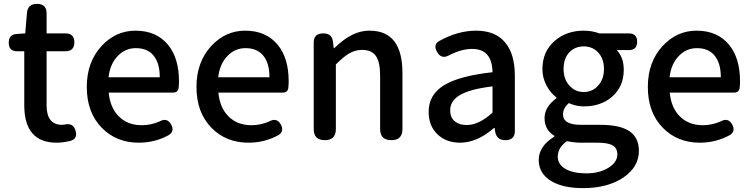

<svg xmlns="http://www.w3.org/2000/svg" viewBox="-20 -722 3874 989"><path d="M272 13Q105 13 105 -180V-458H68Q25 -458 25 -502Q25 -544 66 -547L110 -550L119 -657Q124 -702 170 -702Q220 -702 220 -654V-550H317Q363 -550 363 -504Q363 -458 317 -458H291H220V-179Q220 -79 300 -79Q307 -79 311 -80Q359 -92 370 -46Q380 -7 342 4Q302 13 272 13Z M695 13Q580 13 505 -63Q427 -142 427 -274Q427 -403 504 -486Q577 -564 678 -564Q785 -564 845 -492Q902 -423 902 -303Q902 -288 900 -268Q896 -245 871 -245H718H540Q547 -167 592.5 -122Q638 -77 710 -77Q758 -77 803 -97Q841 -118 862 -80Q880 -45 849 -26Q778 13 695 13ZM539 -324H671H803Q803 -396 771.5 -435Q740 -474 680 -474Q626 -474 588 -435Q547 -394 539 -324Z M1260 13Q1145 13 1070 -63Q992 -142 992 -274Q992 -403 1069 -486Q1142 -564 1243 -564Q1350 -564 1410 -492Q1467 -423 1467 -303Q1467 -288 1465 -268Q1461 -245 1436 -245H1283H1105Q1112 -167 1157.5 -122Q1203 -77 1275 -77Q1323 -77 1368 -97Q1406 -118 1427 -80Q1445 -45 1414 -26Q1343 13 1260 13ZM1104 -324H1236H1368Q1368 -396 1336.5 -435Q1305 -474 1245 -474Q1191 -474 1153 -435Q1112 -394 1104 -324Z M1653 0Q1596 0 1596 -57V-275V-503Q1596 -550 1645 -550Q1691 -550 1695 -507L1699 -474H1702Q1746 -517 1784 -537Q1832 -564 1884 -564Q2053 -564 2053 -346V-57Q2053 0 1996 0Q1938 0 1938 -57V-332Q1938 -403 1916 -434Q1894 -465 1845 -465Q1809 -465 1777 -446Q1750 -430 1710 -390V-57Q1710 0 1653 0Z M2350 13Q2278 13 2233 -30.5Q2188 -74 2188 -146Q2188 -234 2266.5 -282.5Q2345 -331 2517 -350Q2515 -470 2412 -470Q2357 -470 2293 -437Q2253 -415 2231 -455Q2210 -493 2243 -511Q2338 -564 2432 -564Q2533 -564 2583 -502Q2632 -443 2632 -331V-165V-47Q2632 0 2583 0Q2539 0 2531 -42L2528 -63H2525Q2437 13 2350 13ZM2385 -78Q2447 -78 2517 -142V-209V-277Q2399 -263 2347 -231Q2299 -202 2299 -154Q2299 -115 2324 -96Q2346 -78 2385 -78Z M2983 247Q2880 247 2820 211Q2755 172 2755 102Q2755 31 2835 -18V-23Q2785 -53 2785 -114Q2785 -171 2846 -216V-220Q2815 -244 2796 -280Q2774 -320 2774 -366Q2774 -457 2838 -512Q2898 -564 2987 -564Q3030 -564 3067 -550H3164H3219Q3262 -550 3262 -507Q3262 -464 3219 -464H3157Q3193 -426 3193 -363Q3193 -276 3133 -224Q3076 -174 2987 -174Q2947 -174 2910 -191Q2880 -164 2880 -133Q2880 -79 2972 -79H3073Q3172 -79 3221 -47Q3271 -14 3271 55Q3271 137 3193 191Q3112 247 2983 247ZM3000 171Q3069 171 3116 141Q3160 113 3160 73Q3160 40 3134 26Q3110 13 3057 13H2974Q2937 13 2900 5Q2853 39 2853 85Q2853 125 2892.5 148Q2932 171 3000 171ZM2987 -248Q3031 -248 3060 -280Q3091 -313 3091 -366.5Q3091 -420 3061 -452Q3032 -483 2987 -483Q2942 -483 2913 -453Q2883 -421 2883 -366Q2883 -313 2914 -280Q2943 -248 2987 -248Z M3585 13Q3470 13 3395 -63Q3317 -142 3317 -274Q3317 -403 3394 -486Q3467 -564 3568 -564Q3675 -564 3735 -492Q3792 -423 3792 -303Q3792 -288 3790 -268Q3786 -245 3761 -245H3608H3430Q3437 -167 3482.5 -122Q3528 -77 3600 -77Q3648 -77 3693 -97Q3731 -118 3752 -80Q3770 -45 3739 -26Q3668 13 3585 13ZM3429 -324H3561H3693Q3693 -396 3661.5 -435Q3630 -474 3570 -474Q3516 -474 3478 -435Q3437 -394 3429 -324Z"/></svg>

Font: GenSenRounded JP M
Style: Regular
Weight: 500
Version: Version 1.501;PS 1;hotconv 16.6.51;makeotf.lib2.5.65220